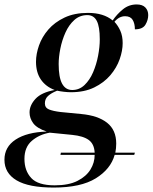

<svg xmlns="http://www.w3.org/2000/svg" viewBox="-73 -604 687 864"><path d="M169 240Q56 240 1.5 207.5Q-53 175 -53 115Q-53 57 -2.5 24Q48 -9 137 -12Q93 -27 76.5 -49.5Q60 -72 60 -98Q60 -130 86.5 -159Q113 -188 173 -199Q133 -214 111 -246Q89 -278 89 -326Q89 -361 102.5 -399.5Q116 -438 144.5 -471Q173 -504 217.5 -525Q262 -546 323 -546Q393 -546 434 -512Q453 -540 480 -562Q507 -584 542 -584Q568 -584 581 -570.5Q594 -557 594 -536Q594 -514 581.5 -493Q569 -472 534 -472Q534 -498 524 -514.5Q514 -531 490 -531Q463 -531 442 -506Q458 -489 468.5 -465.5Q479 -442 479 -410Q479 -376 465.5 -337.5Q452 -299 423.5 -265.5Q395 -232 351 -210.5Q307 -189 246 -189Q232 -189 214.5 -191Q197 -193 184 -196Q157 -185 143 -172Q129 -159 129 -139Q129 -119 147.5 -111.5Q166 -104 199 -100L292 -91Q368 -84 409 -51.5Q450 -19 450 42Q450 63 446 83H534L531 93H443Q425 157 358 198.5Q291 240 169 240ZM252 -199Q284 -199 307.5 -221.5Q331 -244 346 -279Q361 -314 368.5 -353.5Q376 -393 376 -427Q376 -484 362.5 -510Q349 -536 320 -536Q286 -536 261.5 -514Q237 -492 221.5 -457.5Q206 -423 198.5 -385Q191 -347 191 -316Q191 -256 206.5 -227.5Q222 -199 252 -199ZM199 93 201 83H353Q351 44 326.5 26Q302 8 252 3L151 -7Q104 1 70.5 29.5Q37 58 37 111Q37 164 67.5 197Q98 230 173 230Q236 230 275.5 210Q315 190 334 159Q353 128 353 93Z"/></svg>

Font: Noto Serif Display Medium
Style: Italic
Weight: 500
Italic angle: -12°
Designer: Monotype Design Team
Foundry: Monotype Imaging Inc.
Version: Version 2.009